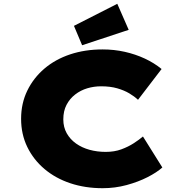

<svg xmlns="http://www.w3.org/2000/svg" viewBox="-20 -980 938 1010"><path d="M520 10Q428 10 350 -16Q272 -42 214 -91Q156 -140 123.5 -207Q91 -274 91 -355Q91 -436 123.5 -503Q156 -570 213.5 -619Q271 -668 349 -694Q427 -720 520 -720Q580 -720 636 -707.5Q692 -695 741.5 -672Q791 -649 830 -617L706 -455Q687 -473 660 -489Q633 -505 596.5 -515.5Q560 -526 512 -526Q474 -526 439 -515.5Q404 -505 375.5 -483Q347 -461 330 -428.5Q313 -396 313 -352Q313 -311 331 -279Q349 -247 380 -225Q411 -203 451 -192Q491 -181 536 -181Q582 -181 618.5 -194.5Q655 -208 683.5 -226.5Q712 -245 732 -262L834 -99Q805 -73 756 -48Q707 -23 646 -6.5Q585 10 520 10ZM412 -742 369 -844 597 -960 657 -823Z"/></svg>

Font: Lexend Mega Black
Style: Regular
Weight: 900
Version: Version 1.007